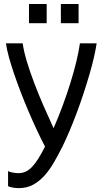

<svg xmlns="http://www.w3.org/2000/svg" viewBox="-20 -736 544 964"><path d="M465.3 -518.6Q460.9 -488.8 451.9 -449.2Q442.9 -409.7 429.7 -364.3Q416.5 -318.8 400.6 -270.3Q384.8 -221.7 366.9 -173.8Q349.1 -126 330.3 -81.3Q311.5 -36.6 293.5 0Q272.9 41 251.2 78.6Q229.5 116.2 203.6 145.3Q177.7 174.3 146.2 191.4Q114.7 208.5 74.7 208.5Q72.3 208.5 65.9 208.3Q59.6 208 52 207Q44.4 206.1 35.9 204.1Q27.3 202.1 20.5 198.7V123Q28.3 127 36.6 128.9Q44.9 130.9 52.2 131.8Q59.6 132.8 64.9 133.1Q70.3 133.3 72.8 133.3Q91.3 133.3 107.7 126.2Q124 119.1 139.6 103.3Q155.3 87.4 171.4 62Q187.5 36.6 206.1 0Q186.5 -37.1 165.8 -81.5Q145 -126 124.5 -173.8Q104 -221.7 85.2 -270.5Q66.4 -319.3 51 -364.5Q35.6 -409.7 24.7 -449.5Q13.7 -489.3 9.8 -518.6H93.8Q99.6 -478 115 -426.8Q130.4 -375.5 151.9 -319.1Q173.3 -262.7 198.7 -204.3Q224.1 -146 249 -92.3Q273.4 -147.9 294.9 -206.3Q316.4 -264.6 333.7 -320.3Q351.1 -376 363.3 -426.8Q375.5 -477.5 381.3 -518.6ZM125.5 -619.6V-715.8H214.4V-619.6ZM285.6 -619.6V-715.8H374.5V-619.6Z"/></svg>

Font: Arian AMU
Style: Regular
Weight: 400
Designer: Ruben Hakobyan (Tarumian)
Foundry: Ruben Hakobyan (Tarumian)
Version: Version 4.003